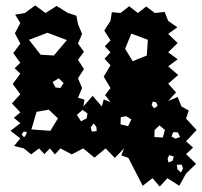

<svg xmlns="http://www.w3.org/2000/svg" viewBox="-20 -558 746 709"><path d="M454 25 428 16 438 -10 404 25 370 -10 329 24 287 -10 245 12 203 -10 183 12 164 -10 144 11 124 -10 95 12 68 -10 32 -19 55 -47 19 -75 55 -103 31 -123 55 -143 24 -176 55 -210 27 -248 55 -286 34 -306 55 -326 29 -362 55 -397 35 -435 55 -473 36 -504 72 -510 110 -538 148 -510 189 -536 231 -510 262 -500 268 -469 283 -433 268 -397 290 -367 268 -337 290 -303 268 -269 283 -233 268 -197 292 -190 288 -165 322 -204 356 -165 363 -191 388 -181 368 -207 388 -233 363 -275 388 -317 366 -341 388 -365 367 -387 388 -409 365 -445 388 -481 393 -513 425 -510 457 -535 489 -510 520 -534 552 -510 588 -514 601 -481 635 -457 601 -433 636 -399 601 -365 636 -339 601 -313 638 -281 601 -249 630 -217 601 -185 636 -200 650 -165 677 -150 667 -120 706 -78 667 -36 693 -13 667 11 704 47 667 83 642 128 598 100 570 131 543 100 507 128ZM227 -410 155 -437 87 -411 130 -356 179 -353ZM526 -411 465 -434 442 -378 470 -332 522 -353ZM197 -269 174 -255 185 -235 203 -233 215 -251ZM557 -180 544 -183 540 -170 549 -158 562 -167ZM160 -153 115 -145 96 -80 166 -75 194 -121ZM303 -139 285 -152 264 -134 279 -110 300 -121ZM465 -117 446 -129 426 -125 425 -99 453 -92ZM336 -89 326 -102 315 -88 319 -72 337 -74ZM589 -78 569 -95 551 -78 550 -52 581 -50ZM79 -71 67 -72 60 -61 69 -51 76 -60ZM637 -69 620 -70 613 -54 628 -46 645 -52ZM622 20 605 15 599 27 602 42 617 36ZM651 50H633L635 67L648 79L656 64Z"/></svg>

Font: Rubik Gemstones
Style: Regular
Weight: 400
Designer: Hubert and Fischer, NaN
Foundry: Hubert and Fischer, NaN
Version: Version 2.200